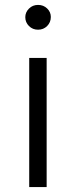

<svg xmlns="http://www.w3.org/2000/svg" viewBox="-20 -762 309 782"><path d="M83 -692Q83 -712 98 -727Q113 -742 135 -742Q157 -742 172 -727.5Q187 -713 187 -693Q187 -671 172 -656Q157 -641 135 -641Q113 -641 98 -656Q83 -671 83 -692ZM99 0V-526H170V0Z"/></svg>

Font: Montserrat Alternates
Style: Regular
Weight: 400
Designer: Julieta Ulanovsky
Foundry: Julieta Ulanovsky
Version: Version 7.200;PS 007.200;hotconv 1.0.88;makeotf.lib2.5.64775